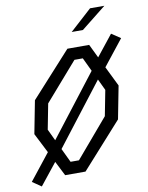

<svg xmlns="http://www.w3.org/2000/svg" viewBox="-103 -1014 871 1129"><g transform="rotate(-10 332.0 -450.0)"><path d="M53.5 41.5 156 -87 200 0H321.5L563 -269L601 -465L543 -583.5L664 -736.5L610 -772.5L511.5 -648.5L472 -730H342L101.5 -465L63.5 -269L123.5 -151L0 5ZM145.5 -281 175 -433 371.5 -658.5H421.5L460 -577.5L178 -212.5ZM205.5 -155 487.5 -520.5 519.5 -453 490 -301 295 -72H245ZM384 -822.5 514.5 -941H600L451 -822.5Z"/></g></svg>

Font: Monaspace Krypton Light
Style: Italic
Weight: 300
Italic angle: -11°
Designer: Riley Cran & the Lettermatic Team
Foundry: Lettermatic
Version: Version 1.101 (Monaspace Krypton)